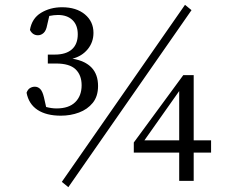

<svg xmlns="http://www.w3.org/2000/svg" viewBox="-20 -749 975 795"><path d="M184 -683 175 -644Q171 -622 160.5 -612.5Q150 -603 137 -603Q115 -603 104 -625Q112 -673 150 -696Q188 -719 237 -719Q296 -719 331.5 -689.5Q367 -660 367 -613Q367 -574 343 -545Q319 -516 280 -506Q386 -488 386 -393Q386 -350 364 -323Q342 -296 307 -283Q272 -270 232 -270Q172 -270 135.5 -294Q99 -318 90 -365Q95 -379 104.5 -384.5Q114 -390 124 -390Q137 -390 146.5 -380.5Q156 -371 162 -346L171 -306Q194 -300 214 -300Q265 -300 291.5 -326Q318 -352 318 -396Q318 -438 293 -462Q268 -486 212 -486H178V-523H207Q253 -523 277.5 -544.5Q302 -566 302 -607Q302 -645 280 -666Q258 -687 220 -687Q212 -687 203 -686Q194 -685 184 -683ZM746 -729 773 -707 263 26 236 4ZM578 -168H722V-372ZM854 -168V-117H782V0H722V-117H534V-159L739 -438H782V-168Z"/></svg>

Font: Shippori Mincho TTF
Style: Regular
Weight: 400
Version: Version 2.100